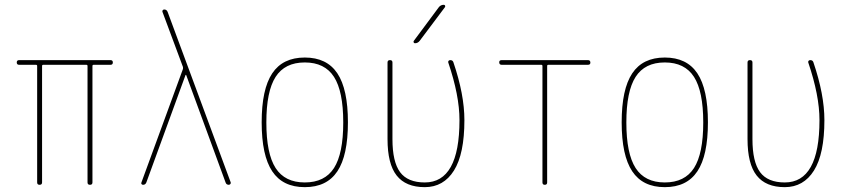

<svg xmlns="http://www.w3.org/2000/svg" viewBox="-20 -770 3540 800"><path d="M59.6 -500Q49.8 -500 49.8 -509.8Q49.8 -519.5 59.6 -519.5H440.4Q450.2 -519.5 450.2 -509.8Q450.2 -500 440.4 -500H370.1Q365.2 -500 365.2 -495.1V-9.8Q365.2 0 355 0Q344.7 0 344.7 -9.8V-495.1Q344.7 -500 339.8 -500H160.2Q155.3 -500 155.3 -495.1V-9.8Q155.3 0 145 0Q134.8 0 134.8 -9.8V-495.1Q134.8 -500 129.9 -500Z M576.2 0Q572.3 0 569.8 -2.9Q567.4 -5.9 569.3 -9.8L742.2 -482.4Q743.2 -486.3 742.2 -491.2L657.2 -719.7Q655.3 -723.6 657.7 -727.1Q660.2 -730.5 664.1 -730.5Q674.8 -730.5 678.7 -719.7L941.4 -9.8Q942.4 -5.9 939.5 -2.9Q936.5 0 933.6 0Q922.9 0 919.9 -9.8L755.9 -457Q755.9 -458 753.9 -458Q752.9 -458 752.9 -457L589.8 -9.8Q585.9 0 576.2 0Z M1371.6 -449.7Q1333 -509.8 1250 -509.8Q1167 -509.8 1128.4 -449.7Q1089.8 -389.6 1089.8 -259.8Q1089.8 -129.9 1128.4 -69.8Q1167 -9.8 1250 -9.8Q1333 -9.8 1371.6 -69.8Q1410.2 -129.9 1410.2 -259.8Q1410.2 -389.6 1371.6 -449.7ZM1385.7 -56.2Q1341.8 9.8 1250 9.8Q1158.2 9.8 1114.3 -56.2Q1070.3 -122.1 1070.3 -260.3Q1070.3 -398.4 1114.3 -464.4Q1158.2 -530.3 1250 -530.3Q1341.8 -530.3 1385.7 -464.4Q1429.7 -398.4 1429.7 -260.3Q1429.7 -122.1 1385.7 -56.2Z M1750 9.8Q1670.9 9.8 1632.8 -38.6Q1594.7 -86.9 1594.7 -190.4V-509.8Q1594.7 -519.5 1605 -519.5Q1615.2 -519.5 1615.2 -509.8V-190.4Q1615.2 -95.7 1647 -52.7Q1678.7 -9.8 1750 -9.8Q1894.5 -9.8 1894.5 -269.5Q1894.5 -372.1 1847.7 -509.8Q1846.7 -513.7 1849.1 -516.6Q1851.6 -519.5 1856.4 -519.5Q1866.2 -519.5 1869.1 -510.7Q1915 -376 1915 -269.5Q1915 -128.9 1871.6 -59.6Q1828.1 9.8 1750 9.8ZM1709 -589.8Q1705.1 -589.8 1703.6 -593.3Q1702.1 -596.7 1704.1 -599.6L1808.6 -740.2Q1816.4 -750 1829.1 -750Q1833 -750 1834.5 -746.6Q1835.9 -743.2 1834 -740.2L1728.5 -599.6Q1720.7 -589.8 1709 -589.8Z M2070.3 -500Q2060.5 -500 2060.1 -509.8Q2059.6 -519.5 2070.3 -519.5H2429.7Q2439.5 -519.5 2439.9 -509.8Q2440.4 -500 2429.7 -500H2264.6Q2259.8 -500 2259.8 -495.1V-9.8Q2259.8 0 2250 0Q2240.2 0 2240.2 -9.8V-495.1Q2240.2 -500 2235.4 -500Z M2871.6 -449.7Q2833 -509.8 2750 -509.8Q2667 -509.8 2628.4 -449.7Q2589.8 -389.6 2589.8 -259.8Q2589.8 -129.9 2628.4 -69.8Q2667 -9.8 2750 -9.8Q2833 -9.8 2871.6 -69.8Q2910.2 -129.9 2910.2 -259.8Q2910.2 -389.6 2871.6 -449.7ZM2885.7 -56.2Q2841.8 9.8 2750 9.8Q2658.2 9.8 2614.3 -56.2Q2570.3 -122.1 2570.3 -260.3Q2570.3 -398.4 2614.3 -464.4Q2658.2 -530.3 2750 -530.3Q2841.8 -530.3 2885.7 -464.4Q2929.7 -398.4 2929.7 -260.3Q2929.7 -122.1 2885.7 -56.2Z M3250 9.8Q3170.9 9.8 3132.8 -38.6Q3094.7 -86.9 3094.7 -190.4V-509.8Q3094.7 -519.5 3105 -519.5Q3115.2 -519.5 3115.2 -509.8V-190.4Q3115.2 -95.7 3147 -52.7Q3178.7 -9.8 3250 -9.8Q3394.5 -9.8 3394.5 -269.5Q3394.5 -372.1 3347.7 -509.8Q3346.7 -513.7 3349.1 -516.6Q3351.6 -519.5 3356.4 -519.5Q3366.2 -519.5 3369.1 -510.7Q3415 -376 3415 -269.5Q3415 -128.9 3371.6 -59.6Q3328.1 9.8 3250 9.8Z"/></svg>

Font: Rounded-X Mgen+ 2m thin
Style: Regular
Weight: 100
Designer: [Source Han Sans]
Ryoko NISHIZUKA  (kana & ideographs); Paul D. Hunt (Latin, Greek & Cyrillic); Wenlong ZHANG  (bopomofo
Version: Version 1.059.20150602